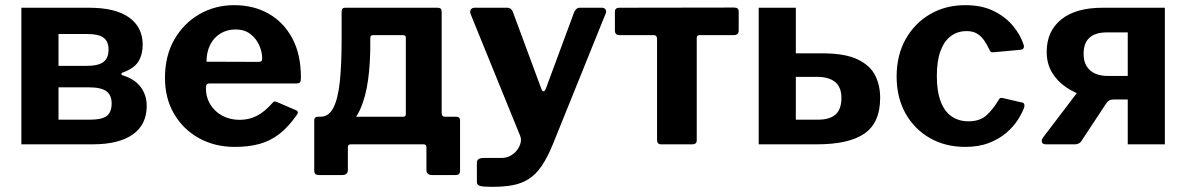

<svg xmlns="http://www.w3.org/2000/svg" viewBox="-20 -560 4603 745"><path d="M62.9 0V-530H325.4Q428.1 -530 480.9 -492.2Q533.7 -454.4 533.7 -386.3Q533.7 -349.1 517.3 -321.8Q500.9 -294.4 455 -278.1Q451 -277.1 451 -273.4Q451 -269.7 455 -268Q502.7 -253.7 526 -222.1Q549.3 -190.6 549.3 -149.1Q549.3 -76.1 495 -38.1Q440.8 0 339.5 0ZM328.4 -95.6Q376.6 -95.6 394.9 -110.6Q413.2 -125.6 413.2 -158.4Q413.2 -190.7 392.9 -205.9Q372.6 -221.1 325.3 -221.1H207V-95.6ZM316.1 -304.5Q345.1 -304.5 363.9 -310.6Q382.7 -316.7 392 -330.7Q401.2 -344.7 401.2 -367.8Q401.2 -398.8 382.3 -413.4Q363.4 -428 319.9 -428H207V-304.5Z M778.9 -220Q778.9 -182.6 796.3 -154.4Q813.7 -126.2 843.5 -110.6Q873.3 -95 910.1 -95Q945.9 -95 976.3 -110.4Q1006.8 -125.9 1038.1 -161.6Q1041.8 -165.9 1045 -166.4Q1048.2 -166.9 1056.2 -163.5L1127.6 -132.8Q1142.2 -126.7 1130.8 -112.8Q1098.5 -66.9 1063.6 -39.9Q1028.7 -12.9 986.5 -1.4Q944.3 10 890.9 10Q813.1 10 751.9 -24Q690.6 -58 655.3 -118.4Q620.1 -178.9 620.1 -257.4Q620.1 -343.3 656.5 -406.7Q693 -470.1 754.1 -505.1Q815.1 -540 888 -540Q964.7 -540 1022.8 -506.7Q1081 -473.4 1114.3 -411.1Q1147.6 -348.7 1147.6 -259.7Q1147.6 -248.8 1145.6 -242.8Q1143.5 -236.9 1131.1 -236.2H791.3Q785.5 -236.2 782.2 -232Q778.9 -227.9 778.9 -220ZM980.3 -319.9Q990.6 -319.9 994 -322.6Q997.3 -325.2 997.3 -333.9Q997.3 -359 985.7 -384.8Q974.1 -410.5 951.4 -428.1Q928.6 -445.7 894.1 -445.7Q860.9 -445.7 834.9 -429.7Q809 -413.8 795.1 -385.4Q781.3 -357.1 781.3 -320.6Z M1218 119.2Q1207.6 119.2 1203.4 114.7Q1199.3 110.2 1199.3 101.9V-91.4Q1199.3 -107 1213 -107H1544.3Q1554.7 -107 1554.7 -117V-413.8Q1554.7 -423.7 1544 -423.7H1428.2Q1416.8 -423.7 1416.8 -413.8L1305.5 -514.4Q1305.5 -530 1318.9 -530H1675.4Q1686.8 -530 1690.3 -526.1Q1693.8 -522.3 1693.8 -513V-121.9Q1693.8 -107 1706.6 -107H1751.4Q1765.1 -107 1765.1 -91.4V101.9Q1765.1 110.2 1761.3 114.7Q1757.5 119.2 1746.4 119.2H1656.8Q1634.6 119.2 1634.6 99.4V10Q1634.6 0 1622.9 0H1341.5Q1329.8 0 1329.8 10V99.4Q1329.8 119.2 1307.6 119.2ZM1224.5 -48.3 1223.5 -107Q1256 -107 1274 -142.6Q1291.9 -178.2 1298.7 -244.3Q1305.5 -310.4 1305.5 -401.5V-514.4H1416.8V-397.9Q1417.5 -317.4 1408.2 -250Q1398.9 -182.5 1377.2 -134.9Q1355.5 -87.2 1318 -63.9Q1280.6 -40.5 1224.5 -48.3Z M1888.7 165Q1858.3 165 1844.4 161.9Q1830.4 158.7 1830.4 146.4V69.5Q1830.4 63.2 1836.3 58Q1842.1 52.8 1858.7 52.8H1926.6Q1945.6 52.8 1961.1 44Q1976.7 35.3 1986.5 22.2Q1996.3 9.1 2000 -5.7Q2003.6 -20.6 1998.4 -32.7L1805.9 -505.9Q1802.5 -515.2 1806.8 -522.6Q1811.2 -530 1821.7 -530H1948.2Q1956 -530 1961.9 -525.3Q1967.7 -520.6 1970.2 -513.4L2080.7 -214.8Q2084 -205.8 2089 -205.6Q2094 -205.4 2098 -216L2208.2 -513.7Q2211.6 -520.6 2216.8 -525.3Q2222 -530 2229.6 -530H2315.7Q2325.7 -530 2329.8 -522.7Q2334 -515.4 2329.8 -506.7L2125.1 0Q2103.7 52.1 2081.5 84.4Q2059.3 116.8 2032.1 134.2Q2005 151.7 1970.3 158.4Q1935.5 165 1888.7 165Z M2826.8 -423.7H2694.8Q2683.5 -423.7 2683.5 -412.5V-15.3Q2683.5 0 2666.1 0H2544.8Q2529.5 0 2529.5 -17.4V-408.9Q2529.5 -423.7 2516.8 -423.7H2384.8Q2366 -423.7 2366 -441.1V-514.7Q2366 -530 2383.4 -530L2828.9 -530.7Q2846.3 -530.7 2846.3 -515.4V-441.1Q2846.3 -423.7 2826.8 -423.7Z M2923.9 0V-530H3068V-353.1H3169.4Q3259.5 -353.1 3308.2 -329.3Q3357 -305.6 3376.1 -266.9Q3395.2 -228.1 3395.2 -180.5Q3395.2 -84.4 3334.9 -42.2Q3274.6 0 3149.8 0ZM3068 -95.6H3152.9Q3199.7 -95.6 3222.3 -115.9Q3244.9 -136.3 3244.9 -179.8Q3244.9 -222.1 3220.3 -242Q3195.7 -261.8 3149.9 -261.8H3068Z M3725.4 -540Q3789.7 -540 3835.5 -517.4Q3881.3 -494.8 3910.2 -460.1Q3939 -425.4 3951.4 -388.1Q3957.8 -368.3 3938.5 -366.7L3834 -357.1Q3822.6 -355.5 3818.7 -368.2Q3809.5 -387.3 3798.7 -403.2Q3787.8 -419.2 3771.7 -429.2Q3755.6 -439.3 3730.4 -439.3Q3695.8 -439.3 3669.7 -420.1Q3643.7 -401 3629.4 -362.4Q3615.1 -323.9 3615.1 -265Q3615.1 -205.4 3630.1 -166.2Q3645.1 -126.9 3672.8 -108.1Q3700.5 -89.3 3738 -89.3Q3781.9 -89.3 3807.5 -112.4Q3833.2 -135.4 3856.2 -174.3Q3858.5 -178.6 3861.9 -179.8Q3865.4 -181 3873.4 -179L3947 -161.9Q3958.4 -158.9 3953.9 -142.6Q3945.9 -120.8 3928.8 -94.1Q3911.6 -67.5 3884.2 -44.1Q3856.8 -20.7 3817.4 -5.3Q3778.1 10 3725.4 10Q3648 10 3587.8 -24.5Q3527.6 -59 3493.3 -120.5Q3459.1 -182 3459.1 -263Q3459.1 -345.4 3493.8 -407.6Q3528.6 -469.7 3588.8 -504.9Q3649 -540 3725.4 -540Z M4355.9 0V-174.1H4281.5Q4237.4 -174.1 4194.7 -185.9Q4152.1 -197.6 4117.5 -220.9Q4082.9 -244.1 4062.1 -278.6Q4041.4 -313.2 4041.4 -358.7Q4041.4 -439 4097.8 -484.5Q4154.1 -530 4258.7 -530H4499.9V0ZM4039.9 0Q4025.3 0 4022.8 -8.1Q4020.2 -16.3 4027.7 -27L4171.1 -215.7L4302.2 -174.1Q4281.8 -174.4 4272.1 -158.4L4176.9 -14.1Q4172.5 -6.6 4165.5 -3.3Q4158.5 0 4151.4 0ZM4276.8 -265.4H4355.9V-434.4H4276.6Q4229.8 -434.4 4207.2 -413.5Q4184.6 -392.7 4184.6 -351.6Q4184.6 -322.1 4196.4 -303Q4208.3 -283.8 4229.3 -274.6Q4250.3 -265.4 4276.8 -265.4Z"/></svg>

Font: Libre Franklin Thin
Style: Regular
Weight: 100
Designer: Pablo Impallari, Rodrigo Fuenzalida, Nhung Nguyen
Foundry: Impallari Type
Version: Version 3.000